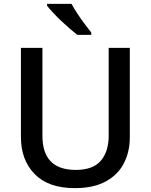

<svg xmlns="http://www.w3.org/2000/svg" viewBox="-20 -961 779 991"><path d="M650 -252Q650 -178 619.5 -118.5Q589 -59 526 -24.5Q463 10 366 10Q230 10 159 -62.5Q88 -135 88 -254V-714H199V-260Q199 -172 242 -128Q285 -84 371 -84Q460 -84 500.5 -131.5Q541 -179 541 -261V-714H650ZM349 -941Q361 -919 379 -891.5Q397 -864 416.5 -838Q436 -812 451 -793V-781H379Q361 -795 338.5 -814.5Q316 -834 293.5 -855.5Q271 -877 252.5 -897Q234 -917 223 -931V-941Z"/></svg>

Font: Noto Sans Javanese Medium
Style: Regular
Weight: 500
Version: Version 2.004